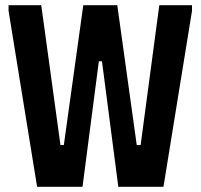

<svg xmlns="http://www.w3.org/2000/svg" viewBox="-20 -720 773 740"><path d="M13 -700H139L213 -161H226L301 -700H432L507 -161H522L594 -700H720V-678L610 0H436L373 -484H361L298 0H123L13 -678Z"/></svg>

Font: Phudu Medium
Style: Regular
Weight: 500
Version: Version 1.005;gftools[0.9.23]